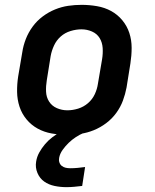

<svg xmlns="http://www.w3.org/2000/svg" viewBox="-20 -548 640 792"><path d="M257 8Q224 8 193 2.5Q162 -3 135.5 -17.5Q109 -32 89.5 -55.5Q70 -79 60.5 -108Q51 -137 50.5 -169Q50 -201 55 -233L72 -333Q76 -360 86.5 -387Q97 -414 114.5 -438Q132 -462 156 -480Q180 -498 207 -509Q234 -520 261.5 -524Q289 -528 317 -528Q349 -528 380.5 -522.5Q412 -517 438.5 -502.5Q465 -488 484.5 -464.5Q504 -441 513.5 -412Q523 -383 523 -351Q523 -319 518 -287L502 -187Q497 -160 487 -133Q477 -106 459.5 -82Q442 -58 418 -40Q394 -22 367 -11Q340 0 312 4Q284 8 257 8ZM258 -93Q280 -93 302.5 -100Q325 -107 343 -122.5Q361 -138 371 -159.5Q381 -181 384 -203L401 -303Q405 -327 403.5 -350Q402 -373 391 -391Q380 -409 359.5 -418Q339 -427 316 -427Q294 -427 271 -420Q248 -413 230.5 -397.5Q213 -382 203 -360.5Q193 -339 189 -317L173 -217Q169 -193 170 -170Q171 -147 182.5 -129Q194 -111 214.5 -102Q235 -93 258 -93ZM254 224Q229 224 205 219Q181 214 162.5 201Q144 188 134.5 165.5Q125 143 129 119Q132 99 142 81Q152 63 165.5 47Q179 31 195.5 18.5Q212 6 230 -4L237 -8H328L326 0Q309 7 293 17.5Q277 28 263.5 41Q250 54 238.5 70Q227 86 224 103Q222 113 225 122Q228 131 235 136.5Q242 142 251 144Q260 146 270 146Q285 146 300.5 144.5Q316 143 331 141L319 219Q302 221 286 222.5Q270 224 254 224Z"/></svg>

Font: Iosevka SS04 Extended Oblique
Style: Bold
Weight: 700
Width: 7
Italic angle: -9°
Monospace: yes
Designer: Belleve Invis
Foundry: Belleve Invis
Version: Version 19.0.0; ttfautohint (v1.8.4)